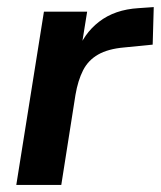

<svg xmlns="http://www.w3.org/2000/svg" viewBox="-20 -522 454 542"><path d="M26 0 104 -489H226L207 -371H197Q215 -426 259.5 -460.5Q304 -495 371 -499L414 -502L411 -396L330 -388Q285 -384 257 -368Q229 -352 214.5 -323.5Q200 -295 193 -254L153 0Z"/></svg>

Font: Nunito Sans 12pt
Style: Bold Italic
Weight: 700
Italic angle: -9°
Designer: Vernon Adams
Foundry: Vernon Adams
Version: Version 3.101;gftools[0.9.27]